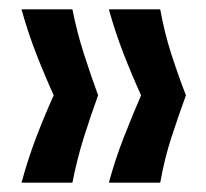

<svg xmlns="http://www.w3.org/2000/svg" viewBox="-20 -470 441 411"><path d="M323 -79H213Q227 -130 245 -176Q263 -222 282 -266Q262 -310 244.5 -355Q227 -400 213 -450H323Q332 -400 346.5 -355Q361 -310 378 -266Q362 -222 347 -176Q332 -130 323 -79ZM135 -79H26Q40 -130 57.5 -176Q75 -222 95 -266Q75 -310 57.5 -355Q40 -400 26 -450H135Q145 -400 159.5 -355Q174 -310 190 -266Q174 -222 159.5 -176Q145 -130 135 -79Z"/></svg>

Font: Bricolage Grotesque 10pt Condensed Medium
Style: Regular
Weight: 500
Width: 3
Designer: Mathieu Triay
Foundry: Atelier Triay
Version: Version 1.000; ttfautohint (v1.8.4.7-5d5b);gftools[0.9.32]